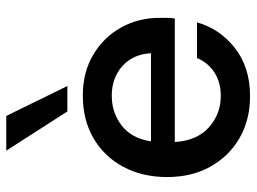

<svg xmlns="http://www.w3.org/2000/svg" viewBox="-120 -666 798 597"><g transform="rotate(-90 278.5 -367.0)"><path d="M279 12Q205 12 148.5 -20.5Q92 -53 59.5 -111Q27 -169 27 -246Q27 -323 59 -382.5Q91 -442 148 -475Q205 -508 280 -508Q353 -508 407.5 -475.5Q462 -443 492 -389Q522 -335 522 -269Q522 -259 522 -247.5Q522 -236 520 -222H136Q140 -153 181.5 -116Q223 -79 279 -79Q322 -79 352.5 -99Q383 -119 397 -153H508Q488 -82 428 -35Q368 12 279 12ZM280 -418Q227 -418 187 -387Q147 -356 138 -296H412Q409 -352 372 -385Q335 -418 280 -418ZM231 -556 109 -746H217L310 -556Z"/></g></svg>

Font: HostGroteskMedium
Style: Regular
Weight: 500
Designer: Doukan Karapınar based on Poppins by Indian Type Foundry, Jonny Pinhorn
Foundry: Element Type
Version: Version 1.001; ttfautohint (v1.8.4.7-5d5b)